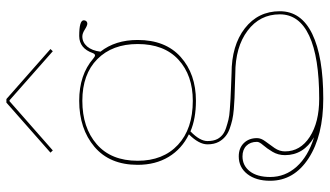

<svg xmlns="http://www.w3.org/2000/svg" viewBox="-235 -555 1030 600"><g transform="rotate(-90 280.0 -255.0)"><path d="M109.9 -605 103 -612.3 259.3 -750H270.5L426.8 -612.3L419.9 -605L266.6 -740.2H263.7ZM150.9 211.4Q95.2 178.2 95.2 120.6Q95.2 99.1 105.7 81.5Q116.2 64 126.5 52.2Q136.7 40.5 136.7 33.2Q136.7 12.2 124.5 0Q112.3 -12.2 91.3 -12.2Q62.5 -12.2 44.7 10.7Q26.9 33.7 26.9 74.2Q26.9 121.1 59.1 157Q91.3 192.9 150.9 211.4ZM265.1 -522.5Q346.2 -522.5 397 -478.5Q403.3 -473.1 407.2 -473.1Q411.1 -473.1 414.1 -480Q428.7 -522 467.3 -522.5Q516.6 -522.5 516.6 -508.3Q516.6 -503.4 513.7 -500.2Q510.7 -497.1 506.3 -497.1Q500 -497.1 487.8 -504.9Q475.6 -512.7 466.3 -512.7Q447.8 -512.7 434.8 -497.8Q421.9 -482.9 418.5 -456.1Q455.1 -409.7 455.1 -339.8Q455.1 -252.9 401.9 -205.3Q348.6 -157.7 265.1 -157.7Q209.5 -157.7 169.4 -174.8Q139.2 -145.5 139.2 -121.6Q139.2 -103 145.5 -90.8Q150.4 -81.5 158.7 -74.7Q167 -67.9 180.4 -63.5Q193.8 -59.1 205.6 -56.2Q217.3 -53.2 237.8 -51.8Q258.3 -50.3 271.7 -49.6Q285.2 -48.8 310.8 -47.9Q336.4 -46.9 350.1 -46.4Q438 -46.4 491.5 -4.9Q544.9 36.6 544.9 104.5Q544.9 171.4 473.9 205.8Q402.8 240.2 271.5 240.2Q156.2 240.2 85.7 194.6Q15.1 148.9 15.1 74.2Q15.1 29.8 36.1 2.9Q57.1 -23.9 91.3 -23.9Q117.2 -23.9 132.8 -8.1Q148.4 7.8 148.4 33.2Q148.4 45.9 138.2 59.3Q127.9 72.8 117.4 88.1Q106.9 103.5 106.9 120.6Q106.9 168.5 152.3 198Q197.8 227.5 271.5 227.5Q401.4 227.5 468.3 196.3Q535.2 165 535.2 104.5Q535.2 42 484.1 3.7Q433.1 -34.7 349.6 -34.7Q335.9 -35.2 312.5 -35.9Q289.1 -36.6 274.2 -37.1Q259.3 -37.6 239.3 -39.3Q219.2 -41 205.3 -44.2Q191.4 -47.4 177.2 -52.5Q163.1 -57.6 153.1 -66.2Q143.1 -74.7 136.7 -86.4Q128.9 -101.1 128.9 -121.6Q128.9 -148.4 160.2 -179.7Q114.7 -201.7 89.8 -242.9Q64.9 -284.2 64.9 -339.8Q64.9 -427.2 121.3 -474.9Q177.7 -522.5 265.1 -522.5ZM265.1 -512.7Q181.2 -512.7 129.4 -467.8Q77.6 -422.9 77.6 -339.8Q77.6 -260.3 127.4 -213.9Q177.2 -167.5 265.1 -167.5Q344.7 -167.5 393.6 -212.4Q442.4 -257.3 442.4 -339.8Q442.4 -418.9 395.3 -465.8Q348.1 -512.7 265.1 -512.7Z"/></g></svg>

Font: ZnikomitNo24
Style: Thin
Weight: 300
Designer: gluk
Foundry: gluk
Version: Version 0.55